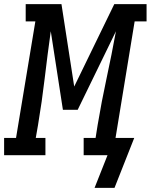

<svg xmlns="http://www.w3.org/2000/svg" viewBox="-62 -755 733 934"><path d="M495 159H398L461 0H345V-84H403L413 -147Q432 -261 456.5 -374.5Q481 -488 502 -603L316 -221H244L185 -603Q169 -489 155.5 -374.5Q142 -260 123 -147L112 -84H159V0H-42V-84H16L110 -651H63V-735H237L299 -334L494 -735H651V-651H593L500 -84H591Z"/></svg>

Font: Iosevka Curly Slab MdExObl
Style: Regular
Weight: 500
Width: 7
Italic angle: -9°
Monospace: yes
Designer: Belleve Invis
Foundry: Belleve Invis
Version: Version 11.1.0; ttfautohint (v1.8.3)